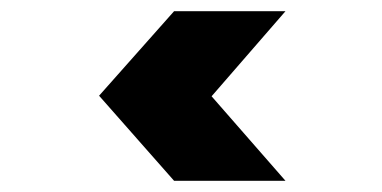

<svg xmlns="http://www.w3.org/2000/svg" viewBox="-20 -423 683 343"><path d="M490 -403 358 -251 490 -100H291L157 -252L291 -403Z"/></svg>

Font: Sarpanch
Style: Bold
Weight: 700
Designer: Manushi Parikh (Devanagari and Latin), Jyotish Sonowal (Devanagari)
Foundry: Indian Type Foundry
Version: Version 2.004;PS 1.0;hotconv 1.0.78;makeotf.lib2.5.61930; tt